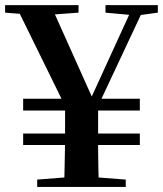

<svg xmlns="http://www.w3.org/2000/svg" viewBox="-25 -733 639 753"><path d="M338.3 -271.7 253 -270.7 35.9 -712.9H174.1L345.2 -331.5H324.8L331.3 -346.7L498.8 -712.9H545.3ZM122.7 -673.4 -5 -683.4V-712.9H283V-683.4L148 -673.4ZM269.4 -40.2H318.9L468.2 -28.7V0H120.8V-28.7ZM230.2 -204.3V-331H359.8V-204.3Q359.8 -173.4 359.8 -146.4Q359.8 -119.5 360.6 -85.7Q361.5 -51.8 362.5 0H226.8Q227.8 -51.8 228.5 -85.7Q229.2 -119.5 229.7 -146.4Q230.2 -173.4 230.2 -204.3ZM497.1 -673.4 388.7 -683.4V-712.9H594V-683.4L521 -673.4ZM65.8 -164.3V-209.3H523.4V-164.3ZM65.8 -299.6V-345.8H523.4V-299.6Z"/></svg>

Font: Noto Serif KR
Style: Regular
Weight: 200
Designer: Ryoko NISHIZUKA 西塚涼子 (kana & ideographs); Frank Grießhammer (Latin, Greek & Cyrillic); Wenlong ZHANG 张文龙 (bopomofo); San
Foundry: Adobe
Version: Version 2.001;hotconv 1.1.0;makeotfexe 2.6.0